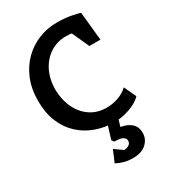

<svg xmlns="http://www.w3.org/2000/svg" viewBox="-223 -801 1028 1159"><g transform="rotate(-30 291.0 -221.5)"><path d="M366 4Q298 4 237 -18Q176 -40 129.5 -83Q83 -126 56.5 -189.5Q30 -253 30 -336Q30 -421 57.5 -487Q85 -553 132 -598.5Q179 -644 238 -667.5Q297 -691 361 -691Q422 -691 463 -682.5Q504 -674 521 -669L541 -470H464L410 -589Q403 -590 395 -591Q387 -592 369 -592Q310 -592 261.5 -561.5Q213 -531 184.5 -476.5Q156 -422 154 -348Q155 -275 181.5 -218Q208 -161 256.5 -128Q305 -95 370 -95Q410 -95 450.5 -109Q491 -123 519 -150L558 -66Q540 -46 509.5 -30.5Q479 -15 441.5 -5.5Q404 4 366 4ZM355 248Q319 248 292 240Q265 232 242 220L276 139L333 179Q338 179 349.5 176.5Q361 174 371 165.5Q381 157 381 141Q381 105 306 105L294 89L322 -2H396L382 47Q426 54 453.5 77.5Q481 101 481 145Q481 187 448.5 217.5Q416 248 355 248Z"/></g></svg>

Font: Kreon Light SemiBold
Style: Regular
Weight: 600
Version: Version 2.002